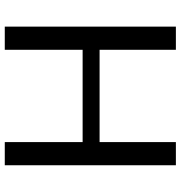

<svg xmlns="http://www.w3.org/2000/svg" viewBox="4 -760 756 804"><g transform="rotate(90 382.0 -358.0)"><path d="M672 -716.5V0H575V-326H188.5V0H91.5V-716.5H188.5V-397H575V-716.5Z"/></g></svg>

Font: Lato
Style: Regular
Weight: 400
Designer: Lukasz Dziedzic with Adam Twardoch and Botio Nikoltchev
Foundry: tyPoland Lukasz Dziedzic
Version: Version 2.010; 2014-09-01; http://www.latofonts.com/; ttfaut